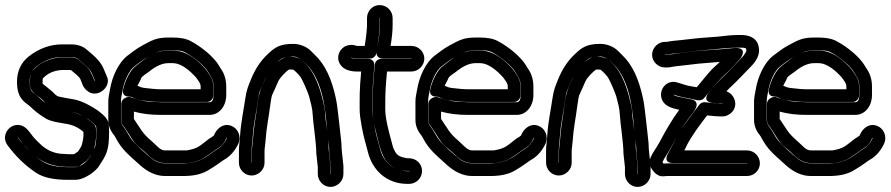

<svg xmlns="http://www.w3.org/2000/svg" viewBox="-21 -667 3511 757"><path d="M72 -96C78 -90 84 -84 93 -74C86 -81 79 -88 72 -96ZM159 -260C145 -271 128 -288 117 -296C98 -309 96 -320 96 -345C96 -373 105 -391 123 -405C155 -430 189 -442 223 -442H260C277 -442 284 -436 286 -435C294 -428 301 -422 307 -417C326 -401 338 -387 342 -376L353 -349C353 -348 353 -348 352 -348L350 -352C340 -378 333 -394 313 -411C303 -419 296 -426 292 -429C279 -441 264 -441 250 -441H220H218C174 -437 136 -420 109 -390C99 -379 97 -361 97 -346C97 -333 95 -322 105 -309C117 -292 132 -288 149 -271C154 -266 155 -263 159 -260ZM192 -240C195 -239 198 -239 201 -238C197 -239 194 -239 192 -240ZM303 -211C290 -217 276 -223 262 -226C274 -224 288 -219 303 -211ZM69 -100C63 -107 55 -116 50 -123C49 -124 49 -124 49 -125C50 -125 51 -124 53 -121C59 -113 65 -106 69 -100ZM122 -48C159 -20 199 -9 248 -9H276C294 -9 296 -16 305 -22C314 -28 322 -33 328 -42C340 -60 347 -67 350 -80C355 -101 358 -118 358 -134C358 -154 359 -168 350 -177C341 -186 329 -195 318 -202C323 -199 330 -195 335 -191C351 -179 357 -171 358 -169C359 -158 359 -152 359 -145C359 -113 356 -93 353 -86C349 -77 341 -58 326 -38C315 -24 293 -8 276 -8H248C180 -8 154 -23 122 -48ZM234 -60C199 -60 169 -71 142 -95C131 -105 115 -121 108 -130C95 -146 82 -170 56 -174C14 -180 -19 -131 9 -94C40 -52 77 -15 121 14C152 35 197 42 248 42H276C291 42 305 37 320 29C336 21 352 9 365 -6C366 -7 366 -8 367 -9C398 -56 409 -71 409 -145C409 -154 409 -163 408 -174C406 -199 387 -214 365 -231C339 -249 303 -269 271 -275C246 -279 226 -283 212 -286C199 -289 194 -298 184 -307C169 -320 159 -327 147 -337V-346C147 -352 147 -356 148 -358C165 -376 187 -388 221 -391H250C255 -391 258 -391 260 -390C264 -386 272 -380 281 -372C297 -359 297 -352 304 -334C312 -313 339 -287 373 -303C391 -311 413 -336 401 -364L388 -395C379 -417 362 -437 339 -456C334 -460 327 -466 319 -473C305 -485 283 -492 261 -492H223C177 -492 133 -476 93 -445C62 -421 46 -386 46 -345C46 -300 58 -276 88 -255C92 -253 100 -245 111 -235C124 -223 141 -211 161 -199C178 -189 202 -185 238 -179C267 -175 290 -163 308 -147V-134C308 -125 306 -112 301 -94C300 -91 296 -83 287 -70C286 -69 275 -62 271 -59H248C243 -59 239 -60 234 -60Z M457 -258V-194C457 -177 465 -172 471 -163C488 -139 503 -108 524 -90C538 -78 553 -66 565 -54C583 -36 605 -24 630 -24H717H721C745 -27 764 -33 779 -42C805 -58 819 -70 844 -86C856 -94 864 -105 870 -119C871 -122 873 -123 874 -124V-123C874 -123 874 -122 873 -121C866 -106 855 -91 839 -81C798 -56 774 -23 701 -23H630C606 -23 586 -32 566 -52L564 -53C525 -86 501 -111 493 -124C485 -136 475 -156 466 -167C459 -176 456 -184 456 -194V-267C456 -285 460 -295 462 -309C467 -342 486 -389 511 -407C532 -422 541 -431 563 -443C589 -458 609 -465 615 -466C627 -468 636 -469 642 -469H661C684 -469 699 -466 708 -461C745 -442 788 -404 799 -384C809 -366 821 -355 821 -326V-294C821 -281 819 -264 805 -264H613C606 -264 600 -265 594 -265C560 -265 531 -270 505 -280C505 -280 491 -285 490 -285C472 -285 457 -273 457 -258ZM613 -214H805C846 -214 872 -252 871 -295V-326C871 -352 864 -376 850 -396C847 -400 845 -404 842 -409C822 -442 776 -481 731 -505C712 -515 688 -519 661 -519H642C597 -519 579 -509 539 -487C515 -474 503 -463 481 -447C447 -421 421 -365 413 -316C411 -301 406 -286 406 -267V-194C406 -172 414 -152 428 -135C430 -133 433 -128 437 -120C461 -77 479 -63 531 -16C559 9 592 27 630 27H701C739 27 771 21 797 6C814 -4 830 -14 842 -23C853 -31 860 -36 864 -38C889 -52 908 -77 919 -101C932 -132 915 -161 893 -170C863 -183 837 -164 825 -139C822 -133 825 -134 816 -128C806 -122 799 -117 793 -112C768 -93 759 -81 715 -74H630C621 -74 612 -77 600 -89C575 -114 550 -130 531 -162C523 -175 514 -186 507 -198V-227C539 -218 574 -214 613 -214ZM489 -286C493 -286 498 -285 505 -281C518 -275 532 -271 547 -270C570 -268 589 -265 613 -265H795C810 -265 820 -279 820 -290V-326C820 -339 817 -353 810 -364C800 -380 795 -389 782 -403C743 -444 704 -468 661 -468H642C605 -468 569 -451 534 -422C531 -420 525 -415 517 -409C491 -391 472 -347 465 -317C464 -314 456 -286 489 -286ZM521 -329C525 -338 532 -348 536 -359C539 -367 561 -380 566 -384C595 -408 621 -418 642 -418H661C683 -418 712 -404 746 -368C752 -362 755 -358 756 -356C760 -349 770 -340 770 -326V-315H613C590 -315 573 -318 551 -320C538 -321 531 -325 521 -329Z M972 -25H971V-71C971 -94 974 -100 976 -135C979 -180 991 -231 996 -272C999 -291 1001 -303 1003 -307C1012 -326 1020 -348 1030 -366C1011 -325 1001 -310 994 -256C988 -206 979 -165 976 -114C975 -95 972 -87 972 -71ZM1105 -441C1091 -437 1079 -428 1068 -417C1088 -437 1089 -437 1105 -441ZM1269 -153C1264 -186 1261 -208 1261 -214C1261 -224 1260 -234 1258 -244C1244 -313 1222 -382 1178 -421C1169 -429 1165 -435 1152 -439C1143 -442 1133 -443 1123 -443C1120 -443 1117 -442 1114 -442C1121 -443 1127 -444 1135 -444C1157 -444 1173 -426 1186 -414C1216 -386 1240 -339 1254 -271C1262 -233 1265 -195 1269 -153ZM1273 -118C1275 -101 1277 -91 1277 -68V-65L1283 -9V19L1282 20V19V-9V-12L1276 -67C1274 -83 1275 -99 1273 -118ZM1282 70C1309 70 1333 47 1333 19V-10V-13L1327 -69C1325 -86 1326 -100 1324 -113C1321 -135 1318 -174 1315 -194C1311 -224 1309 -253 1303 -280C1287 -355 1261 -413 1220 -451L1205 -466C1187 -484 1160 -494 1135 -494C1083 -494 1063 -481 1034 -453C1006 -427 984 -393 968 -353C958 -328 951 -313 946 -278C940 -236 929 -184 926 -138C924 -99 921 -98 921 -71V-25C921 2 944 25 971 25C998 25 1022 2 1022 -25V-71C1022 -84 1025 -96 1026 -112C1029 -162 1038 -200 1044 -249C1047 -272 1050 -287 1051 -290C1060 -309 1066 -324 1076 -346C1083 -362 1107 -385 1117 -392C1117 -392 1119 -393 1123 -393C1128 -393 1131 -393 1136 -392C1145 -385 1156 -374 1164 -363C1172 -352 1194 -301 1198 -286C1204 -262 1211 -240 1212 -213C1213 -186 1226 -103 1226 -66V-63L1232 -8V19C1232 47 1255 70 1282 70Z M1476 -597H1477V-596V-567C1477 -542 1472 -508 1464 -466C1463 -459 1461 -436 1489 -436H1601H1602C1601 -436 1601 -435 1601 -435H1482C1469 -435 1458 -425 1457 -413C1451 -355 1448 -306 1448 -265V-235C1448 -222 1449 -208 1451 -194C1448 -212 1447 -226 1447 -235V-265C1447 -284 1448 -306 1449 -332L1455 -408C1456 -419 1450 -435 1430 -435H1387C1368 -435 1362 -440 1362 -440H1363C1372 -437 1379 -436 1387 -436H1438C1450 -436 1461 -446 1463 -457C1472 -513 1476 -548 1476 -567V-596ZM1593 7V8H1592H1585C1574 8 1560 5 1541 -2C1509 -14 1487 -44 1478 -78C1466 -125 1464 -124 1454 -176C1456 -168 1458 -161 1460 -153C1473 -102 1475 -83 1492 -48C1507 -16 1542 7 1585 7H1592ZM1476 -647C1448 -647 1426 -624 1426 -596V-567C1426 -556 1424 -530 1417 -486H1387C1385 -486 1383 -487 1379 -488C1366 -492 1352 -490 1341 -485C1320 -475 1303 -446 1318 -417C1331 -392 1360 -385 1387 -385H1403L1399 -336C1397 -308 1397 -285 1397 -265V-235C1397 -218 1400 -196 1405 -169C1415 -116 1418 -114 1430 -66C1447 2 1502 58 1585 58H1592C1620 58 1643 35 1643 7C1643 -21 1620 -43 1592 -43H1585C1585 -43 1581 -44 1575 -45C1543 -51 1539 -64 1529 -85C1529 -85 1527 -93 1524 -104C1517 -131 1498 -194 1498 -235V-265C1498 -298 1500 -337 1505 -385H1601C1629 -385 1652 -409 1652 -436C1652 -463 1629 -486 1601 -486H1519C1524 -517 1527 -544 1527 -567V-596C1527 -624 1504 -647 1476 -647Z M1668 -258V-194C1668 -177 1676 -172 1682 -163C1699 -139 1714 -108 1735 -90C1749 -78 1764 -66 1776 -54C1794 -36 1816 -24 1841 -24H1928H1932C1956 -27 1975 -33 1990 -42C2016 -58 2030 -70 2055 -86C2067 -94 2075 -105 2081 -119C2082 -122 2084 -123 2085 -124V-123C2085 -123 2085 -122 2084 -121C2077 -106 2066 -91 2050 -81C2009 -56 1985 -23 1912 -23H1841C1817 -23 1797 -32 1777 -52L1775 -53C1736 -86 1712 -111 1704 -124C1696 -136 1686 -156 1677 -167C1670 -176 1667 -184 1667 -194V-267C1667 -285 1671 -295 1673 -309C1678 -342 1697 -389 1722 -407C1743 -422 1752 -431 1774 -443C1800 -458 1820 -465 1826 -466C1838 -468 1847 -469 1853 -469H1872C1895 -469 1910 -466 1919 -461C1956 -442 1999 -404 2010 -384C2020 -366 2032 -355 2032 -326V-294C2032 -281 2030 -264 2016 -264H1824C1817 -264 1811 -265 1805 -265C1771 -265 1742 -270 1716 -280C1716 -280 1702 -285 1701 -285C1683 -285 1668 -273 1668 -258ZM1824 -214H2016C2057 -214 2083 -252 2082 -295V-326C2082 -352 2075 -376 2061 -396C2058 -400 2056 -404 2053 -409C2033 -442 1987 -481 1942 -505C1923 -515 1899 -519 1872 -519H1853C1808 -519 1790 -509 1750 -487C1726 -474 1714 -463 1692 -447C1658 -421 1632 -365 1624 -316C1622 -301 1617 -286 1617 -267V-194C1617 -172 1625 -152 1639 -135C1641 -133 1644 -128 1648 -120C1672 -77 1690 -63 1742 -16C1770 9 1803 27 1841 27H1912C1950 27 1982 21 2008 6C2025 -4 2041 -14 2053 -23C2064 -31 2071 -36 2075 -38C2100 -52 2119 -77 2130 -101C2143 -132 2126 -161 2104 -170C2074 -183 2048 -164 2036 -139C2033 -133 2036 -134 2027 -128C2017 -122 2010 -117 2004 -112C1979 -93 1970 -81 1926 -74H1841C1832 -74 1823 -77 1811 -89C1786 -114 1761 -130 1742 -162C1734 -175 1725 -186 1718 -198V-227C1750 -218 1785 -214 1824 -214ZM1700 -286C1704 -286 1709 -285 1716 -281C1729 -275 1743 -271 1758 -270C1781 -268 1800 -265 1824 -265H2006C2021 -265 2031 -279 2031 -290V-326C2031 -339 2028 -353 2021 -364C2011 -380 2006 -389 1993 -403C1954 -444 1915 -468 1872 -468H1853C1816 -468 1780 -451 1745 -422C1742 -420 1736 -415 1728 -409C1702 -391 1683 -347 1676 -317C1675 -314 1667 -286 1700 -286ZM1732 -329C1736 -338 1743 -348 1747 -359C1750 -367 1772 -380 1777 -384C1806 -408 1832 -418 1853 -418H1872C1894 -418 1923 -404 1957 -368C1963 -362 1966 -358 1967 -356C1971 -349 1981 -340 1981 -326V-315H1824C1801 -315 1784 -318 1762 -320C1749 -321 1742 -325 1732 -329Z M2183 -25H2182V-71C2182 -94 2185 -100 2187 -135C2190 -180 2202 -231 2207 -272C2210 -291 2212 -303 2214 -307C2223 -326 2231 -348 2241 -366C2222 -325 2212 -310 2205 -256C2199 -206 2190 -165 2187 -114C2186 -95 2183 -87 2183 -71ZM2316 -441C2302 -437 2290 -428 2279 -417C2299 -437 2300 -437 2316 -441ZM2480 -153C2475 -186 2472 -208 2472 -214C2472 -224 2471 -234 2469 -244C2455 -313 2433 -382 2389 -421C2380 -429 2376 -435 2363 -439C2354 -442 2344 -443 2334 -443C2331 -443 2328 -442 2325 -442C2332 -443 2338 -444 2346 -444C2368 -444 2384 -426 2397 -414C2427 -386 2451 -339 2465 -271C2473 -233 2476 -195 2480 -153ZM2484 -118C2486 -101 2488 -91 2488 -68V-65L2494 -9V19L2493 20V19V-9V-12L2487 -67C2485 -83 2486 -99 2484 -118ZM2493 70C2520 70 2544 47 2544 19V-10V-13L2538 -69C2536 -86 2537 -100 2535 -113C2532 -135 2529 -174 2526 -194C2522 -224 2520 -253 2514 -280C2498 -355 2472 -413 2431 -451L2416 -466C2398 -484 2371 -494 2346 -494C2294 -494 2274 -481 2245 -453C2217 -427 2195 -393 2179 -353C2169 -328 2162 -313 2157 -278C2151 -236 2140 -184 2137 -138C2135 -99 2132 -98 2132 -71V-25C2132 2 2155 25 2182 25C2209 25 2233 2 2233 -25V-71C2233 -84 2236 -96 2237 -112C2240 -162 2249 -200 2255 -249C2258 -272 2261 -287 2262 -290C2271 -309 2277 -324 2287 -346C2294 -362 2318 -385 2328 -392C2328 -392 2330 -393 2334 -393C2339 -393 2342 -393 2347 -392C2356 -385 2367 -374 2375 -363C2383 -352 2405 -301 2409 -286C2415 -262 2422 -240 2423 -213C2424 -186 2437 -103 2437 -66V-63L2443 -8V19C2443 47 2466 70 2493 70Z M2925 -24V-23H2924H2613C2607 -23 2601 -22 2595 -22C2594 -23 2592 -27 2591 -28C2599 -46 2612 -62 2622 -81C2644 -122 2667 -163 2691 -196C2711 -222 2718 -231 2722 -240C2725 -246 2734 -268 2706 -275C2693 -278 2676 -281 2662 -284C2661 -284 2637 -289 2635 -293V-294C2636 -294 2636 -293 2637 -293L2647 -290C2667 -283 2700 -279 2718 -274C2731 -270 2747 -270 2755 -280C2793 -326 2820 -358 2834 -370C2848 -383 2859 -393 2871 -406C2882 -418 2890 -427 2898 -436C2898 -436 2930 -478 2880 -478C2874 -478 2866 -477 2854 -476C2813 -471 2746 -469 2709 -464C2685 -461 2635 -455 2621 -452C2617 -451 2613 -451 2608 -451H2601H2600C2601 -451 2601 -452 2601 -452H2608C2622 -452 2622 -455 2638 -456C2675 -459 2730 -468 2765 -470C2808 -473 2844 -479 2885 -479H2902C2914 -479 2919 -477 2920 -476C2923 -467 2921 -464 2920 -462C2916 -455 2910 -446 2902 -438C2878 -413 2860 -392 2831 -365C2813 -348 2793 -326 2773 -301C2773 -301 2743 -267 2790 -261C2803 -259 2811 -259 2818 -259H2826H2828L2827 -258H2819C2813 -258 2794 -260 2759 -264C2751 -265 2742 -261 2737 -255C2730 -246 2722 -236 2714 -225C2689 -191 2660 -154 2643 -119C2626 -85 2622 -80 2612 -60C2612 -60 2590 -24 2634 -24H2924ZM2550 -451C2550 -424 2573 -401 2601 -401H2608C2616 -401 2624 -402 2632 -404C2640 -406 2697 -411 2716 -414C2735 -417 2790 -420 2817 -423C2813 -419 2807 -413 2801 -408C2783 -393 2762 -367 2726 -323C2720 -324 2713 -325 2703 -327C2688 -329 2675 -334 2662 -338L2652 -341C2607 -357 2572 -311 2590 -272C2601 -248 2629 -240 2657 -234C2628 -195 2603 -151 2578 -104C2566 -82 2553 -67 2544 -46C2536 -28 2542 -9 2552 4C2561 16 2575 30 2596 28C2602 27 2608 27 2613 27H2924C2952 27 2975 5 2975 -23C2975 -51 2952 -74 2924 -74H2677C2680 -79 2684 -88 2688 -96C2707 -133 2740 -177 2767 -212C2793 -209 2809 -208 2820 -208H2829C2843 -208 2856 -216 2865 -225C2891 -253 2875 -296 2843 -307C2850 -314 2857 -322 2864 -328C2893 -355 2913 -378 2938 -403C2958 -423 2981 -452 2968 -491C2959 -520 2929 -529 2902 -529H2885C2874 -529 2863 -528 2850 -527C2818 -523 2797 -521 2762 -519C2726 -517 2672 -509 2634 -506C2623 -505 2616 -503 2608 -502H2601C2573 -502 2550 -478 2550 -451Z M3003 -258V-194C3003 -177 3011 -172 3017 -163C3034 -139 3049 -108 3070 -90C3084 -78 3099 -66 3111 -54C3129 -36 3151 -24 3176 -24H3263H3267C3291 -27 3310 -33 3325 -42C3351 -58 3365 -70 3390 -86C3402 -94 3410 -105 3416 -119C3417 -122 3419 -123 3420 -124V-123C3420 -123 3420 -122 3419 -121C3412 -106 3401 -91 3385 -81C3344 -56 3320 -23 3247 -23H3176C3152 -23 3132 -32 3112 -52L3110 -53C3071 -86 3047 -111 3039 -124C3031 -136 3021 -156 3012 -167C3005 -176 3002 -184 3002 -194V-267C3002 -285 3006 -295 3008 -309C3013 -342 3032 -389 3057 -407C3078 -422 3087 -431 3109 -443C3135 -458 3155 -465 3161 -466C3173 -468 3182 -469 3188 -469H3207C3230 -469 3245 -466 3254 -461C3291 -442 3334 -404 3345 -384C3355 -366 3367 -355 3367 -326V-294C3367 -281 3365 -264 3351 -264H3159C3152 -264 3146 -265 3140 -265C3106 -265 3077 -270 3051 -280C3051 -280 3037 -285 3036 -285C3018 -285 3003 -273 3003 -258ZM3159 -214H3351C3392 -214 3418 -252 3417 -295V-326C3417 -352 3410 -376 3396 -396C3393 -400 3391 -404 3388 -409C3368 -442 3322 -481 3277 -505C3258 -515 3234 -519 3207 -519H3188C3143 -519 3125 -509 3085 -487C3061 -474 3049 -463 3027 -447C2993 -421 2967 -365 2959 -316C2957 -301 2952 -286 2952 -267V-194C2952 -172 2960 -152 2974 -135C2976 -133 2979 -128 2983 -120C3007 -77 3025 -63 3077 -16C3105 9 3138 27 3176 27H3247C3285 27 3317 21 3343 6C3360 -4 3376 -14 3388 -23C3399 -31 3406 -36 3410 -38C3435 -52 3454 -77 3465 -101C3478 -132 3461 -161 3439 -170C3409 -183 3383 -164 3371 -139C3368 -133 3371 -134 3362 -128C3352 -122 3345 -117 3339 -112C3314 -93 3305 -81 3261 -74H3176C3167 -74 3158 -77 3146 -89C3121 -114 3096 -130 3077 -162C3069 -175 3060 -186 3053 -198V-227C3085 -218 3120 -214 3159 -214ZM3035 -286C3039 -286 3044 -285 3051 -281C3064 -275 3078 -271 3093 -270C3116 -268 3135 -265 3159 -265H3341C3356 -265 3366 -279 3366 -290V-326C3366 -339 3363 -353 3356 -364C3346 -380 3341 -389 3328 -403C3289 -444 3250 -468 3207 -468H3188C3151 -468 3115 -451 3080 -422C3077 -420 3071 -415 3063 -409C3037 -391 3018 -347 3011 -317C3010 -314 3002 -286 3035 -286ZM3067 -329C3071 -338 3078 -348 3082 -359C3085 -367 3107 -380 3112 -384C3141 -408 3167 -418 3188 -418H3207C3229 -418 3258 -404 3292 -368C3298 -362 3301 -358 3302 -356C3306 -349 3316 -340 3316 -326V-315H3159C3136 -315 3119 -318 3097 -320C3084 -321 3077 -325 3067 -329Z"/></svg>

Font: AppleStorm
Style: CBo
Weight: 400
Foundry: Cannot Into Space Fonts
Version: Version 1.01